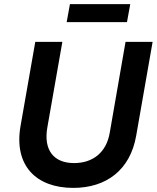

<svg xmlns="http://www.w3.org/2000/svg" viewBox="-20 -904 764 936"><path d="M337 12C498 12 615 -75 644 -243L724 -700H592L515 -257C499 -162 434 -109 341 -109C242 -109 191 -172 211 -284L284 -700H152L80 -289C47 -97 156 12 337 12ZM305 -796H599L615 -884H321Z"/></svg>

Font: Fixel Display SemiBold
Style: Italic
Weight: 600
Italic angle: -10°
Designer: AlfaBravo + MacPaw
Foundry: Kyrylo Tkachov, Marchela Mozhyna, Serhii Makarenko, Maria Weinstein, Zakhar Kryvoshyya
Version: Version 1.210;Glyphs 3.2 (3217)